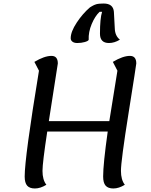

<svg xmlns="http://www.w3.org/2000/svg" viewBox="-20 -1043 854 1089"><path d="M418 -799Q401 -799 391 -806.5Q381 -814 381 -826Q381 -863 415 -914.5Q449 -966 490 -1001Q492 -1002 496.5 -1005Q501 -1008 502.5 -1008.5Q504 -1009 508 -1011.5Q512 -1014 514 -1014.5Q516 -1015 520.5 -1017Q525 -1019 528 -1019.5Q531 -1020 535.5 -1021Q540 -1022 544.5 -1022Q549 -1022 555 -1022.5Q561 -1023 568 -1023Q622 -1023 626 -976L631 -883Q632 -840 660 -818Q629 -799 598 -799Q547 -799 547 -852Q547 -938 559 -976H545Q519 -952 500 -906.5Q481 -861 483 -817Q480 -810 460.5 -804.5Q441 -799 418 -799ZM178 26Q148 26 134 10Q120 -6 120 -42Q120 -150 201 -642L175 -692Q232 -726 272 -726Q308 -726 308 -683Q308 -681 257 -356H600Q623 -499 646 -642L620 -692Q677 -726 717 -726Q753 -726 753 -683Q753 -677 709.5 -403.5Q666 -130 666 -74Q666 -23 688 5Q654 26 623 26Q593 26 579 10Q565 -6 565 -42Q565 -112 591 -297H248Q221 -119 221 -74Q221 -23 243 5Q209 26 178 26Z"/></svg>

Font: Lemonada Light
Style: Regular
Weight: 300
Designer: Mohamed Gaber (Arabic), Eduardo Tunni (Latin)
Foundry: Kief Type Foundry
Version: Version 4.004